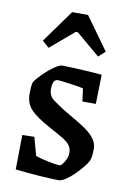

<svg xmlns="http://www.w3.org/2000/svg" viewBox="-80 -729 523 788"><g transform="rotate(10 181.5 -335.5)"><path d="M220 9Q210 9 188 8Q166 7 138 5Q110 3 84 0.5Q58 -2 40 -4L42 -148L92 -149L113 -73Q136 -65 168 -58.5Q200 -52 214 -52Q222 -52 233.5 -71.5Q245 -91 245 -108Q245 -127 236 -139.5Q227 -152 206 -165Q185 -178 149 -197Q90 -229 66 -254.5Q42 -280 42 -320Q42 -333 43 -346.5Q44 -360 47 -369Q58 -386 79 -406.5Q100 -427 121.5 -442Q143 -457 154 -457Q170 -457 201.5 -455.5Q233 -454 266.5 -452Q300 -450 320 -448L317 -326H261L254 -379Q250 -381 235 -383.5Q220 -386 201.5 -388.5Q183 -391 167.5 -393Q152 -395 147 -395Q137 -395 131 -385.5Q125 -376 125 -353Q125 -325 148.5 -308.5Q172 -292 197 -276Q215 -265 239.5 -251Q264 -237 287.5 -221Q311 -205 326 -185.5Q341 -166 341 -143Q341 -133 340 -120Q339 -107 334 -92Q327 -79 313 -62Q299 -45 282 -28.5Q265 -12 248.5 -1.5Q232 9 220 9ZM86 -519 58 -544 156 -680H222L320 -544L292 -519L193 -603H185Z"/></g></svg>

Font: Grenze Gotisch
Style: Regular
Weight: 400
Designer: Renata Polastri
Foundry: Omnibus-Type
Version: Version 1.001